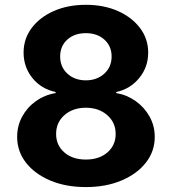

<svg xmlns="http://www.w3.org/2000/svg" viewBox="-20 -757 705 787"><path d="M332 9.8Q249.5 9.8 186 -17.1Q122.6 -43.9 86.4 -90.3Q50.3 -136.7 50.3 -195.8Q50.3 -241.2 71 -279.3Q91.8 -317.4 127.7 -342.8Q163.6 -368.2 208 -375.5V-379.9Q149.4 -392.1 113 -437Q76.7 -481.9 76.7 -541.5Q76.7 -598.1 109.9 -642.3Q143.1 -686.5 200.7 -711.9Q258.3 -737.3 332 -737.3Q405.8 -737.3 463.4 -711.7Q521 -686 554.2 -641.8Q587.4 -597.7 587.4 -541.5Q587.4 -481.9 550.5 -437Q513.7 -392.1 456.5 -379.9V-375.5Q500 -368.2 535.9 -342.8Q571.8 -317.4 593 -279.3Q614.3 -241.2 614.3 -195.8Q614.3 -136.7 577.9 -90.3Q541.5 -43.9 477.8 -17.1Q414.1 9.8 332 9.8ZM226.6 -525.4Q226.6 -482.4 256.3 -455.1Q286.1 -427.7 332 -427.7Q377.4 -427.7 407.5 -455.1Q437.5 -482.4 437.5 -525.4Q437.5 -567.9 408 -594.5Q378.4 -621.1 332 -621.1Q285.2 -621.1 255.9 -594.7Q226.6 -568.4 226.6 -525.4ZM210 -208Q210 -161.6 243.7 -132.3Q277.3 -103 332 -103Q386.7 -103 420.4 -132.3Q454.1 -161.6 454.1 -208Q454.1 -254.9 419.4 -285.2Q384.8 -315.4 332 -315.4Q278.8 -315.4 244.4 -285.4Q210 -255.4 210 -208Z"/></svg>

Font: Konkhmer Sleokchher
Style: Regular
Weight: 400
Designer: Suon May Sophanith
Version: Version 1.000; ttfautohint (v1.8.4.7-5d5b);gftools[0.9.23]